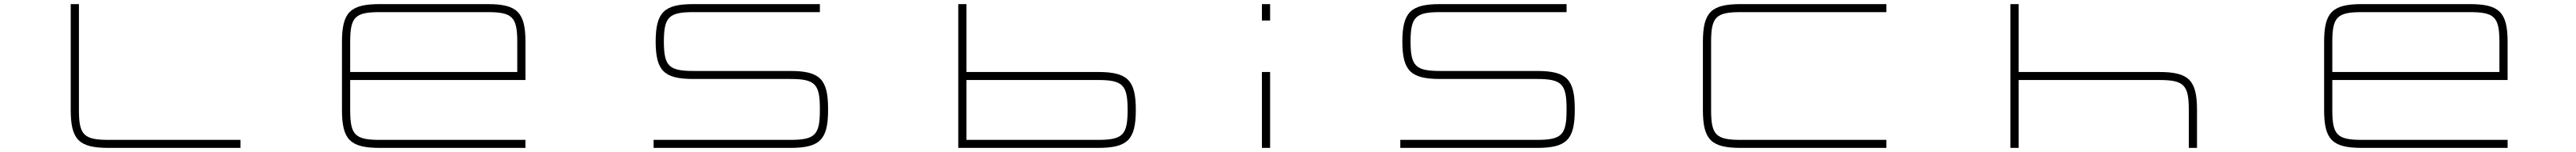

<svg xmlns="http://www.w3.org/2000/svg" viewBox="-20 -720 12566 740"><path d="M325 -700V-184.5C325 -40 365 0 509.5 0H1153V-39H510.5C388.5 -39 365 -62.5 365 -184.5V-700Z M2358.5 -700H1832.5C1688 -700 1648 -660 1648 -515.5V-184.5C1648 -40 1688 0 1832.5 0H2543V-39H1833.5C1711.5 -39 1688 -62.5 1688 -184.5V-330.5H2543V-515.5C2543 -660 2503 -700 2358.5 -700ZM1688 -369.5V-515.5C1688 -637.5 1711.5 -661 1833.5 -661H2357.5C2479.5 -661 2503 -637.5 2503 -515.5V-369.5Z M3979 -700H3362.5C3219 -700 3178.5 -660.5 3178 -517.5C3178.5 -375 3219 -335.5 3362.5 -335.5H3833.5C3955.5 -335.5 3979 -312 3979 -190V-184.5C3979 -62.5 3955.5 -39 3833.5 -39H3168V0H3834.5C3979 0 4019 -40 4019 -184.5V-190C4019 -334.5 3979 -374.5 3834.5 -374.5H3363.5C3242.5 -374.5 3218.5 -397.5 3218 -518C3218.5 -638 3242.5 -661 3363.5 -661H3979ZM3178 -515.5V-520C3178 -519 3178 -518.5 3178 -517.5Z M4654 0H5335.5C5480 0 5520 -40 5520 -184.5V-185C5520 -329.5 5480 -369.5 5335.5 -369.5H4694V-700H4654ZM4694 -39V-330.5H5334.5C5456.5 -330.5 5480 -307 5480 -185V-184.5C5480 -62.5 5456.5 -39 5334.5 -39Z M6135 -369.5V0H6175V-369.5ZM6135 -620H6175V-700H6135Z M7621 -700H7004.5C6861 -700 6820.5 -660.5 6820 -517.5C6820.5 -375 6861 -335.5 7004.5 -335.5H7475.5C7597.5 -335.5 7621 -312 7621 -190V-184.5C7621 -62.5 7597.5 -39 7475.5 -39H6810V0H7476.5C7621 0 7661 -40 7661 -184.5V-190C7661 -334.5 7621 -374.5 7476.5 -374.5H7005.5C6884.5 -374.5 6860.5 -397.5 6860 -518C6860.5 -638 6884.5 -661 7005.5 -661H7621ZM6820 -515.5V-520C6820 -519 6820 -518.5 6820 -517.5Z M9181 -700H8470.5C8326 -700 8286 -660 8286 -515.5V-184.5C8286 -40 8326 0 8470.5 0H9181V-39H8471.5C8349.5 -39 8326 -62.5 8326 -184.5V-515.5C8326 -637.5 8349.5 -661 8471.5 -661H9181Z M9786 -700V0H9826V-330.5H10510.5C10632.5 -330.5 10656 -307 10656 -185V0H10696V-185C10696 -329.5 10656 -369.5 10511.5 -369.5H9826V-700Z M12026.5 -700H11500.5C11356 -700 11316 -660 11316 -515.5V-184.5C11316 -40 11356 0 11500.5 0H12211V-39H11501.5C11379.5 -39 11356 -62.5 11356 -184.5V-330.5H12211V-515.5C12211 -660 12171 -700 12026.5 -700ZM11356 -369.5V-515.5C11356 -637.5 11379.5 -661 11501.5 -661H12025.5C12147.5 -661 12171 -637.5 12171 -515.5V-369.5Z"/></svg>

Font: Melete UltraLight
Style: Regular
Weight: 200
Width: 6
Designer: Sora Sagano
Foundry: DOT COLON
Version: Version 0.200;FEAKit 1.0